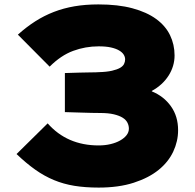

<svg xmlns="http://www.w3.org/2000/svg" viewBox="-20 -840 882 870"><path d="M787 -250Q787 -200 765 -153Q743 -106 698.5 -70Q654 -34 586 -12Q518 10 427 10Q366 10 317 2Q268 -6 224.5 -24Q181 -42 140 -71Q99 -100 55 -142L196 -281Q284 -181 427 -181Q456 -181 481 -187Q506 -193 524.5 -203.5Q543 -214 553.5 -227.5Q564 -241 564 -257Q564 -271 557.5 -284Q551 -297 536 -306.5Q521 -316 496 -322Q471 -328 434 -328Q421 -328 394.5 -328.5Q368 -329 341 -330Q309 -331 274 -332V-509Q310 -510 341 -511Q367 -512 392 -512Q417 -512 427 -513Q464 -514 487.5 -519.5Q511 -525 524 -532.5Q537 -540 542 -550Q547 -560 547 -571Q547 -582 540.5 -592.5Q534 -603 519.5 -611.5Q505 -620 482.5 -625Q460 -630 427 -630Q367 -630 311.5 -609.5Q256 -589 205 -538L61 -683Q100 -718 140 -743.5Q180 -769 224 -786Q268 -803 317.5 -811.5Q367 -820 426 -820Q515 -820 580 -802.5Q645 -785 687.5 -754Q730 -723 750.5 -680.5Q771 -638 771 -589Q771 -540 744 -497.5Q717 -455 668 -428V-426Q722 -404 754.5 -358.5Q787 -313 787 -250Z"/></svg>

Font: TypoPRO Sinkin Sans
Style: 900 X Black
Weight: 950
Designer: Keith Bates
Foundry: K-Type
Version: Sinkin Sans (version 1.0)  by Keith Bates   •   © 2014   www